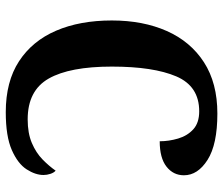

<svg xmlns="http://www.w3.org/2000/svg" viewBox="-74 -690 774 666"><g transform="rotate(90 313.0 -357.0)"><path d="M369 10Q263 10 192.5 -36Q122 -82 86.5 -164.5Q51 -247 51 -358Q51 -466 87.5 -548.5Q124 -631 196 -677.5Q268 -724 374 -724Q481 -724 534.5 -690Q588 -656 588 -608Q588 -571 558 -547.5Q528 -524 470 -524Q470 -556 460.5 -588Q451 -620 428.5 -640.5Q406 -661 366 -661Q279 -661 245 -581.5Q211 -502 211 -358Q211 -212 252.5 -139Q294 -66 394 -66Q442 -66 476 -80.5Q510 -95 533 -117.5Q556 -140 572 -163Q579 -157 583 -145Q587 -133 587 -121Q587 -93 567.5 -62.5Q548 -32 500.5 -11Q453 10 369 10Z"/></g></svg>

Font: Noto Serif Lao SemiCondensed
Style: Bold
Weight: 700
Width: 4
Designer: Monotype Design Team
Foundry: Monotype Imaging Inc.
Version: Version 2.003; ttfautohint (v1.8.4.7-5d5b)